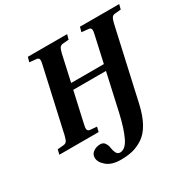

<svg xmlns="http://www.w3.org/2000/svg" viewBox="-200 -886 1314 1321"><g transform="rotate(-30 457.5 -225.0)"><path d="M40 0 49 -38 94 -42Q114 -43 122.5 -55.5Q131 -68 138 -98L249 -594Q256 -621 253 -634.5Q250 -648 230 -649L179 -654L189 -692H501L491 -654L447 -650Q427 -649 418.5 -636.5Q410 -624 403 -594L357 -387H617L663 -594Q670 -621 667 -634.5Q664 -648 644 -649L593 -654L603 -692H915L905 -654L861 -650Q841 -649 832.5 -636.5Q824 -624 817 -594L690 -27Q671 57 639.5 113Q608 169 565.5 196Q523 223 482.5 232.5Q442 242 390 242Q319 242 279.5 209Q240 176 240 140Q240 111 264 94.5Q288 78 319 78Q343 78 355 96.5Q367 115 369.5 137Q372 159 381.5 177.5Q391 196 410 196Q453 196 484 132Q515 68 541 -47L606 -339H346L292 -98Q285 -71 288 -57.5Q291 -44 311 -42L361 -38L352 0Z"/></g></svg>

Font: Heuristica
Style: Bold Italic
Weight: 700
Italic angle: -13°
Version: Version 1.0.2